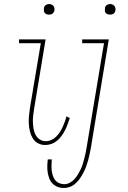

<svg xmlns="http://www.w3.org/2000/svg" viewBox="-20 -717 640 960"><path d="M530 -644Q524 -644 518 -646Q512 -648 508.5 -652.5Q505 -657 504.5 -663.5Q504 -670 505 -676Q505 -681 507.5 -685Q510 -689 513.5 -691.5Q517 -694 521.5 -695.5Q526 -697 530 -697Q536 -697 542 -694.5Q548 -692 552 -687.5Q556 -683 557 -676.5Q558 -670 557 -664Q556 -659 553.5 -655Q551 -651 547.5 -648.5Q544 -646 539 -645Q534 -644 530 -644ZM225 -644Q219 -644 213 -646Q207 -648 203.5 -652.5Q200 -657 199.5 -663.5Q199 -670 200 -676Q200 -681 202.5 -685Q205 -689 208.5 -691.5Q212 -694 216.5 -695.5Q221 -697 225 -697Q231 -697 237 -694.5Q243 -692 247 -687.5Q251 -683 252 -676.5Q253 -670 252 -664Q251 -659 248 -655Q245 -651 242 -648.5Q239 -646 234 -645Q229 -644 225 -644ZM300 223Q283 223 268.5 217.5Q254 212 243 201Q232 190 226.5 175.5Q221 161 218.5 145Q216 129 216.5 112.5Q217 96 219 80H239Q238 94 237.5 107.5Q237 121 238.5 134.5Q240 148 244 160.5Q248 173 255.5 183Q263 193 275.5 198.5Q288 204 301 204Q315 204 328.5 197Q342 190 352 179Q362 168 369.5 155.5Q377 143 383.5 129.5Q390 116 394 102.5Q398 89 401.5 75.5Q405 62 408 48Q411 34 413 21L500 -501H391V-520H524L434 24Q431 39 428 54.5Q425 70 420.5 85.5Q416 101 410.5 116Q405 131 397.5 145.5Q390 160 380.5 174Q371 188 358.5 199.5Q346 211 330.5 217Q315 223 300 223ZM206 8Q186 8 169.5 -1Q153 -10 143.5 -26Q134 -42 129.5 -61Q125 -80 124 -99.5Q123 -119 125 -139Q127 -159 130 -179L184 -501H75V-520H208L151 -176Q148 -158 146 -141Q144 -124 144.5 -107.5Q145 -91 147.5 -74.5Q150 -58 157.5 -43.5Q165 -29 178.5 -20Q192 -11 209 -11Q223 -11 236.5 -17Q250 -23 260.5 -33.5Q271 -44 279 -56Q287 -68 293 -81.5Q299 -95 304 -108Q309 -121 312 -135L329 -127Q324 -112 318.5 -96.5Q313 -81 305.5 -66.5Q298 -52 288.5 -38.5Q279 -25 266 -14Q253 -3 237.5 2.5Q222 8 206 8Z"/></svg>

Font: Iosevka HT Thin Extended
Style: Italic
Weight: 100
Width: 7
Italic angle: -9°
Monospace: yes
Designer: Belleve Invis
Foundry: Belleve Invis
Version: Version 32.3.0; ttfautohint (v1.8.4)